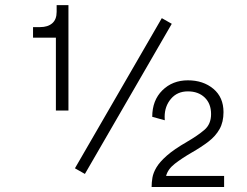

<svg xmlns="http://www.w3.org/2000/svg" viewBox="-20 -743 980 763"><path d="M202.1 -593.3H111.3V-635.3H139.6Q169.9 -635.3 187.5 -650.4Q205.1 -665.5 205.1 -695.8V-722.7H252V-303.7H202.1ZM317.4 -51.8 277.8 -74.2 623 -670.9 662.6 -648.4ZM582.5 0Q582.5 -17.6 585.7 -36.9Q588.9 -56.2 601.8 -77.9Q614.7 -99.6 643.3 -124.8Q671.9 -149.9 722.7 -179.2Q765.6 -204.1 792.2 -226.8Q818.8 -249.5 818.8 -289.6Q818.8 -331.1 793.5 -355.5Q768.1 -379.9 726.6 -379.9Q684.6 -379.9 659.4 -350.3Q634.3 -320.8 634.3 -278.8Q634.3 -271.5 634.8 -265.1L585 -278.8Q585 -344.2 625.2 -384Q665.5 -423.8 726.6 -423.8Q787.6 -423.8 827.9 -390.1Q868.2 -356.4 868.2 -297.4Q868.2 -257.8 852.5 -230Q836.9 -202.1 808.6 -180.4Q780.3 -158.7 742.7 -137.2Q703.1 -114.3 675 -92.5Q647 -70.8 640.1 -43.9H870.6V0Z"/></svg>

Font: Giphurs Light
Style: Regular
Weight: 300
Version: Version 0.920; ttfautohint (v1.8.4.7-5d5b)